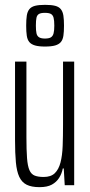

<svg xmlns="http://www.w3.org/2000/svg" viewBox="-20 -764 372 792"><path d="M143 8Q110 8 90 -2Q70 -12 59.5 -34.5Q49 -57 45.5 -94.5Q42 -132 42 -186V-510H89V-198Q89 -145 91.5 -112Q94 -79 101.5 -62Q109 -45 123.5 -39.5Q138 -34 160 -34Q190 -34 206 -49.5Q222 -65 229.5 -93.5Q237 -122 238.5 -162Q240 -202 240 -249V-510H286V0H247L243 -69H239Q235 -48 224 -30.5Q213 -13 194 -2.5Q175 8 143 8ZM165 -572Q140 -572 124.5 -576.5Q109 -581 101 -590.5Q93 -600 90.5 -616.5Q88 -633 88 -658Q88 -683 90.5 -699.5Q93 -716 101 -726Q109 -736 124.5 -740Q140 -744 166 -744Q192 -744 207.5 -740Q223 -736 231 -726Q239 -716 241.5 -699.5Q244 -683 244 -658Q244 -633 241.5 -616.5Q239 -600 231 -590.5Q223 -581 207.5 -576.5Q192 -572 165 -572ZM165 -605Q182 -605 190 -610Q198 -615 201 -626.5Q204 -638 204 -658Q204 -680 201 -691Q198 -702 190 -706.5Q182 -711 165 -711Q149 -711 141 -706.5Q133 -702 130.5 -691Q128 -680 128 -658Q128 -638 130.5 -626.5Q133 -615 141.5 -610Q150 -605 165 -605Z"/></svg>

Font: Saira UltraCondensed Light
Style: Regular
Weight: 300
Width: 1
Designer: Hector Gatti with collaboration of the Omnibus-Type team
Foundry: Omnibus-Type
Version: Version 1.101